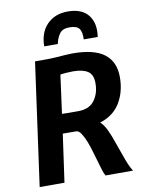

<svg xmlns="http://www.w3.org/2000/svg" viewBox="-106 -1080 858 1151"><g transform="rotate(-10 323.0 -504.0)"><path d="M40 0 143.5 -747H227.5Q243 -747 270 -749Q297 -751 325 -753Q353 -755 371.5 -755Q504 -755 566 -707.2Q628 -659.5 628 -566.5Q628 -476.5 587.5 -410Q547 -343.5 464.5 -318Q484.5 -300.5 501.8 -264.8Q519 -229 533 -186.5Q556 -120 574.2 -71.5Q592.5 -23 608.5 0H441Q434 -10.5 425.2 -38.2Q416.5 -66 407.8 -97.2Q399 -128.5 392.5 -149Q384 -180 371.5 -212.8Q359 -245.5 344.5 -268Q330 -290.5 315 -291L232 -291.5L191 0ZM347 -408Q415 -408 446.8 -452Q478.5 -496 477.5 -557.5Q477.5 -608 446.8 -628.2Q416 -648.5 357 -648.5Q338.5 -648.5 315.2 -646.8Q292 -645 279.5 -642.5L248 -409Q260.5 -408 285.2 -408Q310 -408 347 -408ZM388 -1007.5Q473.5 -1007.5 512.5 -958Q551.5 -908.5 539 -826H454Q456 -872.5 440.5 -892.2Q425 -912 381.5 -912Q340 -912 322 -888Q304 -864 296 -826H213.5Q213.5 -909 261.2 -958.2Q309 -1007.5 388 -1007.5Z"/></g></svg>

Font: Merriweather Sans Italic
Style: Bold
Weight: 700
Italic angle: -7.5°
Designer: Eben Sorkin
Foundry: Eben Sorkin
Version: Version 1.008; ttfautohint (v1.7.19-72a1) -l 8 -r 50 -G 200 